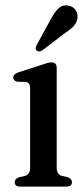

<svg xmlns="http://www.w3.org/2000/svg" viewBox="-20 -691 309 711"><path d="M190 -439V-69.5Q190 -45.5 209 -39.5L230.5 -35Q246.5 -28.5 246.5 -16.5Q246.5 0 225.5 0H54.5Q34.5 0 34.5 -16.5Q34.5 -28.5 50 -34.5L72.5 -39.5Q91.5 -45.5 91.5 -69V-365Q91.5 -384.5 76.5 -387.5L43.5 -388.5Q29 -392 29 -404Q29 -416 47.5 -423L136.5 -451.5Q147.5 -455.5 155.5 -457.8Q163.5 -460 171 -460Q190 -460 190 -439ZM166.5 -617Q180.5 -643.5 195 -658.5Q209.5 -673.5 231 -670.5Q250 -668 259.5 -654.2Q269 -640.5 267 -625Q265 -607.5 253 -594.5Q241 -581.5 220.5 -568.5L136 -504Q123.5 -496.5 115.5 -504.5Q111 -508.5 112.2 -514Q113.5 -519.5 116.5 -525.5Z"/></svg>

Font: Fraunces 72pt S050
Style: Regular
Weight: 400
Version: Version 1.000; ttfautohint (v1.8.3)